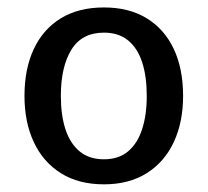

<svg xmlns="http://www.w3.org/2000/svg" viewBox="-20 -785 555 513"><path d="M257.8 -292.5Q189.9 -292.5 142.6 -322.3Q95.2 -352.1 70.3 -405.3Q45.4 -458.5 45.4 -528.8Q45.4 -600.6 70.1 -653.6Q94.7 -706.5 142.1 -735.8Q189.5 -765.1 257.8 -765.1Q325.2 -765.1 372.6 -735.8Q419.9 -706.5 444.6 -653.6Q469.2 -600.6 469.2 -528.8Q469.2 -458.5 444.3 -405.3Q419.4 -352.1 372.1 -322.3Q324.7 -292.5 257.8 -292.5ZM257.8 -359.4Q296.9 -359.4 322 -380.4Q347.2 -401.4 359.6 -439.5Q372.1 -477.5 372.1 -528.8Q372.1 -580.6 359.9 -618.4Q347.7 -656.2 322.3 -677Q296.9 -697.8 257.8 -697.8Q198.7 -697.8 170.7 -652.1Q142.6 -606.4 142.6 -528.8Q142.6 -477.1 155 -439.2Q167.5 -401.4 192.9 -380.4Q218.3 -359.4 257.8 -359.4Z"/></svg>

Font: Comme Medium
Style: Regular
Weight: 500
Version: Version 1.000;gftools[0.9.27]